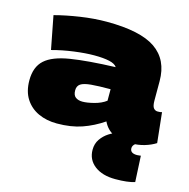

<svg xmlns="http://www.w3.org/2000/svg" viewBox="-111 -668 968 984"><g transform="rotate(15 373.0 -176.0)"><path d="M30 -168Q30 -239 71 -276Q112 -313 202.5 -327.5Q293 -342 440 -347Q430 -363 399 -370Q368 -377 319 -377Q273 -377 212.5 -369Q152 -361 97 -346L63 -522Q123 -538 196 -549Q269 -560 336 -560Q515 -560 595.5 -504.5Q676 -449 676 -336V-234Q676 -204 684.5 -193.5Q693 -183 706 -183Q711 -183 717.5 -183.5Q724 -184 729 -186L746 -26Q721 -10 687.5 0Q654 10 613 10Q558 10 521.5 -8Q485 -26 466 -66Q413 -30 355.5 -10Q298 10 223 10Q168 10 124.5 -10Q81 -30 55.5 -69.5Q30 -109 30 -168ZM270 -179Q270 -153 284 -142.5Q298 -132 321 -132Q345 -132 382 -141.5Q419 -151 444 -170V-231Q379 -231 341 -227.5Q303 -224 286.5 -213Q270 -202 270 -179ZM586 208Q517 208 476 176.5Q435 145 435 92Q435 60 451.5 36Q468 12 493 -4Q518 -20 544 -26L687 -12Q652 -2 638.5 8.5Q625 19 625 33Q625 60 662 60Q669 60 673.5 59Q678 58 682 58L689 196Q652 208 586 208Z"/></g></svg>

Font: Georama Extended Black
Style: Regular
Weight: 900
Width: 7
Designer: Jean-Baptiste Levee
Foundry: Production Type
Version: Version 1.000